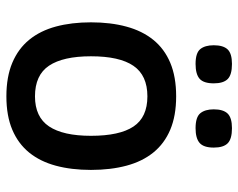

<svg xmlns="http://www.w3.org/2000/svg" viewBox="-94 -652 760 613"><g transform="rotate(90 286.5 -345.0)"><path d="M522 -254.9Q522 -192.4 508.5 -142.6Q495.1 -92.8 466.6 -57.6Q438 -22.5 393.6 -3.7Q349.1 15.1 287.1 15.1Q224.6 15.1 179.7 -3.9Q134.8 -22.9 106.2 -58.1Q77.6 -93.3 64.2 -143.1Q50.8 -192.9 50.8 -254.9Q50.8 -317.9 64.5 -368.2Q78.1 -418.5 106.7 -453.9Q135.3 -489.3 179.9 -508.1Q224.6 -526.9 287.1 -526.9Q349.1 -526.9 393.6 -508.1Q438 -489.3 466.6 -453.9Q495.1 -418.5 508.5 -368.2Q522 -317.9 522 -254.9ZM413.1 -254.9Q413.1 -346.2 383.5 -390.6Q354 -435.1 287.1 -435.1Q220.2 -435.1 189.7 -390.6Q159.2 -346.2 159.2 -254.9Q159.2 -166 189.2 -121.1Q219.2 -76.2 287.1 -76.2Q353 -76.2 383.1 -121.1Q413.1 -166 413.1 -254.9ZM450.7 -647Q450.7 -614.7 435.8 -601.8Q420.9 -588.9 388.7 -588.9Q353.5 -588.9 341.1 -604Q328.6 -619.1 328.6 -647Q328.6 -677.2 342 -691.2Q355.5 -705.1 388.7 -705.1Q423.3 -705.1 437 -691.4Q450.7 -677.7 450.7 -647ZM245.6 -647Q245.6 -614.7 231 -601.8Q216.3 -588.9 183.6 -588.9Q148.4 -588.9 136.2 -604Q124 -619.1 124 -647Q124 -677.2 137.2 -691.2Q150.4 -705.1 183.6 -705.1Q218.3 -705.1 231.9 -691.4Q245.6 -677.7 245.6 -647Z"/></g></svg>

Font: Clear Sans Medium
Style: Regular
Weight: 500
Foundry: Intel Corporation
Version: Version 1.00